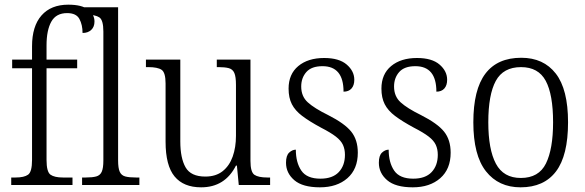

<svg xmlns="http://www.w3.org/2000/svg" viewBox="-20 -791 2503 821"><path d="M28 0V-32H47Q83 -32 100 -44Q117 -56 117 -107V-499H32V-536H117V-593Q117 -679 157.5 -725Q198 -771 272 -771Q330 -771 357 -750Q384 -729 384 -699Q384 -676 370 -663Q356 -650 333 -650Q333 -685 319.5 -710Q306 -735 267 -735Q220 -735 199.5 -698.5Q179 -662 179 -597V-536H310V-499H179V-107Q179 -56 196 -44Q213 -32 249 -32H290V0Z M331 0V-32H347Q375 -32 391.5 -36.5Q408 -41 415 -56.5Q422 -72 422 -105V-656Q422 -705 405 -716.5Q388 -728 351 -728H331V-760H485V-105Q485 -72 492 -56.5Q499 -41 515.5 -36.5Q532 -32 561 -32H576V0Z M840 10Q765 10 726.5 -36.5Q688 -83 688 -185V-434Q688 -481 671 -492.5Q654 -504 614 -504H604V-536H751V-186Q751 -115 773.5 -75.5Q796 -36 858 -36Q903 -36 932 -59Q961 -82 975 -121.5Q989 -161 989 -210V-428Q989 -463 982 -479Q975 -495 958.5 -499.5Q942 -504 915 -504H907V-536H1051V-103Q1051 -55 1068 -43.5Q1085 -32 1123 -32H1135V0H1001L993 -83H989Q942 10 840 10Z M1348 10Q1274 10 1238.5 -20.5Q1203 -51 1203 -95Q1203 -126 1216.5 -138.5Q1230 -151 1245 -151Q1245 -96 1268.5 -61.5Q1292 -27 1350 -27Q1402 -27 1428.5 -55Q1455 -83 1455 -129Q1455 -153 1446.5 -171.5Q1438 -190 1416 -207Q1394 -224 1353 -245Q1303 -272 1272.5 -295Q1242 -318 1228 -345.5Q1214 -373 1214 -412Q1214 -474 1255.5 -508.5Q1297 -543 1366 -543Q1430 -543 1462.5 -515Q1495 -487 1495 -450Q1495 -426 1483 -412.5Q1471 -399 1449 -399Q1449 -508 1359 -508Q1312 -508 1290 -483Q1268 -458 1268 -421Q1268 -379 1296 -353.5Q1324 -328 1383 -299Q1454 -263 1482 -228Q1510 -193 1510 -138Q1510 -68 1465.5 -29Q1421 10 1348 10Z M1745 10Q1671 10 1635.5 -20.5Q1600 -51 1600 -95Q1600 -126 1613.5 -138.5Q1627 -151 1642 -151Q1642 -96 1665.5 -61.5Q1689 -27 1747 -27Q1799 -27 1825.5 -55Q1852 -83 1852 -129Q1852 -153 1843.5 -171.5Q1835 -190 1813 -207Q1791 -224 1750 -245Q1700 -272 1669.5 -295Q1639 -318 1625 -345.5Q1611 -373 1611 -412Q1611 -474 1652.5 -508.5Q1694 -543 1763 -543Q1827 -543 1859.5 -515Q1892 -487 1892 -450Q1892 -426 1880 -412.5Q1868 -399 1846 -399Q1846 -508 1756 -508Q1709 -508 1687 -483Q1665 -458 1665 -421Q1665 -379 1693 -353.5Q1721 -328 1780 -299Q1851 -263 1879 -228Q1907 -193 1907 -138Q1907 -68 1862.5 -29Q1818 10 1745 10Z M2206 10Q2112 10 2058 -58.5Q2004 -127 2004 -268Q2004 -408 2055.5 -476Q2107 -544 2209 -544Q2304 -544 2356.5 -476.5Q2409 -409 2409 -268Q2409 -126 2357.5 -58Q2306 10 2206 10ZM2207 -30Q2284 -30 2314.5 -92Q2345 -154 2345 -268Q2345 -387 2313.5 -445.5Q2282 -504 2208 -504Q2132 -504 2100 -445Q2068 -386 2068 -268Q2068 -152 2100.5 -91Q2133 -30 2207 -30Z"/></svg>

Font: Noto Serif Hebrew SemiCondensed Light
Style: Regular
Weight: 300
Width: 4
Designer: Monotype Design Team
Foundry: Monotype Imaging Inc.
Version: Version 2.004; ttfautohint (v1.8.4.7-5d5b)